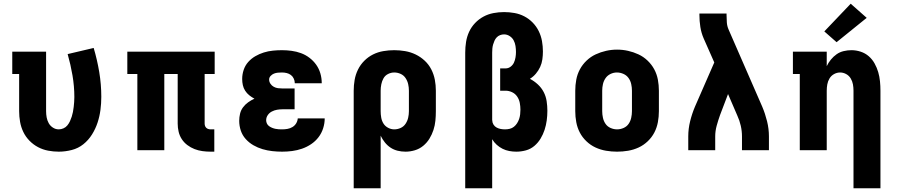

<svg xmlns="http://www.w3.org/2000/svg" viewBox="-20 -808 4840 1033"><path d="M296 8Q267 8 238.5 2.5Q210 -3 184.5 -16.5Q159 -30 138.5 -51Q118 -72 105.5 -98Q93 -124 88 -152.5Q83 -181 83 -210V-410H46V-530H228V-210Q228 -193 231 -176.5Q234 -160 242 -145.5Q250 -131 264.5 -121.5Q279 -112 296 -112Q309 -112 321.5 -117.5Q334 -123 342.5 -133.5Q351 -144 356.5 -156Q362 -168 366 -180.5Q370 -193 372.5 -206Q375 -219 376.5 -232.5Q378 -246 379 -259Q380 -272 380 -286Q380 -344 370 -402.5Q360 -461 344 -517L484 -550Q503 -486 514 -420Q525 -354 525 -287Q525 -252 520.5 -217Q516 -182 505 -148.5Q494 -115 475 -84.5Q456 -54 428.5 -32Q401 -10 366 -1Q331 8 296 8Z M1113 8Q1091 8 1069 5Q1047 2 1026.5 -6Q1006 -14 988 -27.5Q970 -41 958 -59.5Q946 -78 941 -99.5Q936 -121 936 -143V-410H864V0H719V-410H665V-530H1135V-410H1081V-143Q1081 -137 1083 -131Q1085 -125 1089.5 -120.5Q1094 -116 1100.5 -114Q1107 -112 1113 -112H1133V8Z M1498 8Q1471 8 1444.5 5Q1418 2 1392.5 -5.5Q1367 -13 1343.5 -26.5Q1320 -40 1302 -60Q1284 -80 1275.5 -105.5Q1267 -131 1267 -158Q1267 -177 1271.5 -196Q1276 -215 1287.5 -230.5Q1299 -246 1315 -257.5Q1331 -269 1349 -277Q1334 -285 1321 -295.5Q1308 -306 1299 -320Q1290 -334 1286.5 -350Q1283 -366 1283 -383Q1283 -408 1291 -432Q1299 -456 1315.5 -474.5Q1332 -493 1353.5 -505.5Q1375 -518 1399 -525.5Q1423 -533 1448 -535.5Q1473 -538 1497 -538Q1523 -538 1549 -534.5Q1575 -531 1599.5 -522Q1624 -513 1645 -497Q1666 -481 1681 -460Q1696 -439 1703.5 -413.5Q1711 -388 1711 -362Q1711 -361 1711 -361Q1711 -361 1711 -360H1566Q1566 -360 1566 -360.5Q1566 -361 1566 -361Q1566 -373 1560.5 -385Q1555 -397 1545 -404.5Q1535 -412 1522.5 -415Q1510 -418 1497 -418Q1486 -418 1475 -417Q1464 -416 1454 -412Q1444 -408 1436 -399.5Q1428 -391 1428 -380Q1428 -368 1435 -357.5Q1442 -347 1453 -341Q1464 -335 1476 -333.5Q1488 -332 1500 -332H1565V-220H1500Q1485 -220 1470.5 -217.5Q1456 -215 1442.5 -208Q1429 -201 1420.5 -188.5Q1412 -176 1412 -161Q1412 -152 1416 -143.5Q1420 -135 1427.5 -129.5Q1435 -124 1443.5 -120.5Q1452 -117 1461 -115Q1470 -113 1479.5 -112.5Q1489 -112 1498 -112Q1512 -112 1526.5 -114.5Q1541 -117 1553.5 -124.5Q1566 -132 1573.5 -144.5Q1581 -157 1582 -171H1727Q1727 -144 1718.5 -117.5Q1710 -91 1693.5 -69.5Q1677 -48 1654 -32.5Q1631 -17 1605 -8Q1579 1 1552 4.5Q1525 8 1498 8Z M1883 205V-320Q1883 -349 1888 -378Q1893 -407 1906 -433.5Q1919 -460 1940 -481Q1961 -502 1987 -515Q2013 -528 2042.5 -533Q2072 -538 2101 -538Q2130 -538 2159.5 -533Q2189 -528 2216 -515Q2243 -502 2265 -481.5Q2287 -461 2300.5 -434.5Q2314 -408 2319.5 -379Q2325 -350 2325 -320V-210Q2325 -184 2322.5 -158.5Q2320 -133 2312 -108.5Q2304 -84 2290.5 -62Q2277 -40 2257 -23.5Q2237 -7 2212 0.5Q2187 8 2162 8Q2140 8 2119.5 3Q2099 -2 2081.5 -13.5Q2064 -25 2050.5 -42Q2037 -59 2028 -78V205ZM2101 -112Q2119 -112 2135.5 -119.5Q2152 -127 2162 -142Q2172 -157 2176 -174.5Q2180 -192 2180 -210V-320Q2180 -338 2176 -355.5Q2172 -373 2162 -388Q2152 -403 2135.5 -410.5Q2119 -418 2101 -418Q2084 -418 2068 -410Q2052 -402 2043.5 -387Q2035 -372 2031.5 -354.5Q2028 -337 2028 -320V-210Q2028 -193 2031 -175.5Q2034 -158 2043 -143.5Q2052 -129 2068 -120.5Q2084 -112 2101 -112Z M2483 205V-525Q2483 -554 2487.5 -582.5Q2492 -611 2504 -637Q2516 -663 2536 -684Q2556 -705 2581 -718.5Q2606 -732 2634.5 -737.5Q2663 -743 2692 -743Q2720 -743 2748 -738Q2776 -733 2801 -720Q2826 -707 2846 -686.5Q2866 -666 2878.5 -640.5Q2891 -615 2896 -587Q2901 -559 2901 -531Q2901 -510 2898 -488.5Q2895 -467 2886 -447.5Q2877 -428 2863 -411.5Q2849 -395 2831 -384Q2854 -372 2873.5 -354Q2893 -336 2905 -313Q2917 -290 2921 -264Q2925 -238 2925 -212Q2925 -186 2921.5 -160Q2918 -134 2910 -109.5Q2902 -85 2888.5 -62.5Q2875 -40 2855 -23Q2835 -6 2809.5 1Q2784 8 2758 8Q2739 8 2720 4.5Q2701 1 2684 -7.5Q2667 -16 2652.5 -29Q2638 -42 2628 -59V205ZM2697 -112Q2710 -112 2722.5 -115Q2735 -118 2745 -126Q2755 -134 2762 -145Q2769 -156 2773 -168Q2777 -180 2778.5 -192.5Q2780 -205 2780 -218Q2780 -236 2776.5 -254.5Q2773 -273 2762.5 -288.5Q2752 -304 2735 -312Q2718 -320 2700 -320H2671V-440H2700Q2715 -440 2727 -449Q2739 -458 2745 -471Q2751 -484 2753.5 -499Q2756 -514 2756 -528Q2756 -544 2753.5 -560.5Q2751 -577 2743.5 -591Q2736 -605 2722 -614Q2708 -623 2692 -623Q2681 -623 2670.5 -619Q2660 -615 2652.5 -607Q2645 -599 2640.5 -589Q2636 -579 2633 -568.5Q2630 -558 2629 -547Q2628 -536 2628 -525V-161L2629 -158Q2629 -147 2635.5 -137Q2642 -127 2652.5 -121.5Q2663 -116 2674.5 -114Q2686 -112 2697 -112Z M3300 8Q3270 8 3240.5 3Q3211 -2 3184 -14.5Q3157 -27 3135 -48Q3113 -69 3099.5 -95Q3086 -121 3080.5 -150.5Q3075 -180 3075 -210V-320Q3075 -350 3080.5 -379.5Q3086 -409 3100 -435Q3114 -461 3136 -482Q3158 -503 3185 -515.5Q3212 -528 3241 -534.5Q3270 -541 3300 -541Q3330 -541 3359 -534.5Q3388 -528 3415 -515.5Q3442 -503 3464 -482Q3486 -461 3500 -435Q3514 -409 3519.5 -379.5Q3525 -350 3525 -320V-210Q3525 -180 3519.5 -150.5Q3514 -121 3500.5 -95Q3487 -69 3465 -48Q3443 -27 3416 -14.5Q3389 -2 3359.5 3Q3330 8 3300 8ZM3300 -112Q3318 -112 3335 -119.5Q3352 -127 3362 -141.5Q3372 -156 3376 -174Q3380 -192 3380 -210V-320Q3380 -338 3376 -356Q3372 -374 3361.5 -388.5Q3351 -403 3334 -410.5Q3317 -418 3299 -418Q3281 -418 3264.5 -410Q3248 -402 3238 -387.5Q3228 -373 3224 -355.5Q3220 -338 3220 -320V-210Q3220 -192 3224 -174Q3228 -156 3238 -141.5Q3248 -127 3265 -119.5Q3282 -112 3300 -112Z M3683 0V-74Q3683 -115 3693 -155.5Q3703 -196 3719 -234L3823 -472L3766 -601Q3753 -631 3748 -663Q3743 -695 3743 -728V-735H3889V-728Q3889 -708 3890.5 -687.5Q3892 -667 3900 -649L4081 -234Q4097 -196 4107 -155.5Q4117 -115 4117 -74V0H3972V-74Q3972 -103 3965.5 -131.5Q3959 -160 3947 -186L3897 -302L3854 -189Q3844 -161 3836 -132Q3828 -103 3828 -74V0Z M4572 205V-320Q4572 -337 4569 -354Q4566 -371 4557 -386Q4548 -401 4532.5 -409.5Q4517 -418 4500 -418Q4483 -418 4467.5 -409.5Q4452 -401 4443 -386Q4434 -371 4431 -354Q4428 -337 4428 -320V0H4283V-410H4246V-530H4428V-452Q4437 -471 4450.5 -487.5Q4464 -504 4481 -516Q4498 -528 4519 -533Q4540 -538 4561 -538Q4586 -538 4610.5 -530Q4635 -522 4654 -505.5Q4673 -489 4685.5 -466.5Q4698 -444 4705 -420Q4712 -396 4714.5 -370.5Q4717 -345 4717 -320V205ZM4481 -581 4415 -639 4557 -788 4643 -712Z"/></svg>

Font: Iosevka Curly Slab HvEx
Style: Regular
Weight: 900
Width: 7
Monospace: yes
Designer: Belleve Invis
Foundry: Belleve Invis
Version: Version 11.1.0; ttfautohint (v1.8.3)